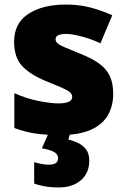

<svg xmlns="http://www.w3.org/2000/svg" viewBox="-20 -583 557 843"><path d="M477 -170Q477 -118 453.5 -77Q430 -36 378.5 -13Q327 10 243 10Q184 10 137.5 3.5Q91 -3 43 -21V-174Q96 -150 150 -139.5Q204 -129 235 -129Q297 -129 297 -157Q297 -169 287 -178Q277 -187 251.5 -198Q226 -209 179 -228Q110 -257 76 -294.5Q42 -332 42 -400Q42 -481 104.5 -522Q167 -563 270 -563Q325 -563 373 -551Q421 -539 473 -516L421 -393Q380 -412 338 -423Q296 -434 271 -434Q224 -434 224 -411Q224 -401 232.5 -393Q241 -385 265 -375Q289 -365 335 -346Q383 -327 414.5 -304.5Q446 -282 461.5 -250.5Q477 -219 477 -170ZM372 123Q372 176 335.5 208Q299 240 238 240Q204 240 176 235Q148 230 130 223V129Q147 134 163 137Q179 140 195 140Q235 140 235 112Q235 95 218.5 85Q202 75 164 68L194 0H289L280 30Q300 34 321.5 44Q343 54 357.5 72.5Q372 91 372 123Z"/></svg>

Font: Noto Sans Thaana Black
Style: Regular
Weight: 900
Designer: David Williams
Foundry: Google Inc.
Version: Version 3.001; ttfautohint (v1.8.4.7-5d5b)